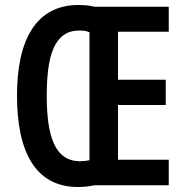

<svg xmlns="http://www.w3.org/2000/svg" viewBox="-20 -741 743 768"><path d="M294 -721C125 -721 48 -583 48 -359C48 -136 120 7 292 7C318 7 338 4 358 0H655V-102H452V-321H643V-422H452V-614H655V-714H358C339 -719 318 -721 294 -721ZM296 -619C311 -619 328 -617 338 -612V-100C329 -98 312 -96 298 -96C200 -98 167 -194 167 -358C167 -521 198 -618 296 -619Z"/></svg>

Font: Noto Sans Gurmukhi UI ExtraCondensed SemiBold
Style: Regular
Weight: 600
Width: 2
Designer: Jelle Bosma - Monotype Design Team
Foundry: Monotype Imaging Inc.
Version: Version 2.004